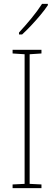

<svg xmlns="http://www.w3.org/2000/svg" viewBox="-20 -971 278 991"><path d="M194 0H45V-19L107 -22V-691L45 -695V-714H194V-695L133 -691V-22L194 -19ZM227 -944Q211 -920 188 -892.5Q165 -865 140.5 -839Q116 -813 94 -793H78V-803Q112 -840 142.5 -877Q173 -914 197 -951H227Z"/></svg>

Font: Noto Sans Khmer Condensed Thin
Style: Regular
Weight: 100
Width: 3
Designer: Danh Hong and the Monotype Design Team
Foundry: Monotype Imaging Inc.
Version: Version 2.004; ttfautohint (v1.8.4.7-5d5b)